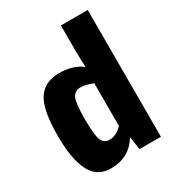

<svg xmlns="http://www.w3.org/2000/svg" viewBox="-172 -803 838 918"><g transform="rotate(-30 247.0 -344.0)"><path d="M453 -700V0H335L324 -72Q273 12 172 12Q96 12 62 -54.5Q28 -121 28 -251Q28 -393 65.5 -450Q103 -507 182 -507Q260 -507 308 -469Q305 -515 305 -566V-700ZM234 -110Q271 -110 305 -145V-381Q263 -397 237 -397Q205 -397 192.5 -369Q180 -341 180 -252Q180 -167 192 -138.5Q204 -110 234 -110Z"/></g></svg>

Font: exo2condensed_b
Style: Bold
Weight: 700
Width: 3
Designer: Natanael Gama
Version: Version 1.001;PS 001.001;hotconv 1.0.70;makeotf.lib2.5.58329